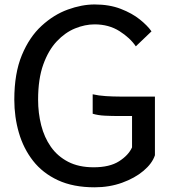

<svg xmlns="http://www.w3.org/2000/svg" viewBox="-20 -804 772 839"><path d="M393.5 14.5Q300 14.5 233.2 -16.5Q166.5 -47.5 124.5 -101.2Q82.5 -155 62.5 -224Q42.5 -293 42.5 -368.5Q42.5 -483.5 75.5 -563Q108.5 -642.5 161.8 -691.2Q215 -740 276.2 -762.2Q337.5 -784.5 393.5 -784.5Q458 -784.5 507.8 -765.2Q557.5 -746 591.2 -718.8Q625 -691.5 642 -667L573.5 -601.5Q548.5 -638.5 502 -668Q455.5 -697.5 393.5 -697.5Q351.5 -697.5 308 -679.8Q264.5 -662 228 -623.2Q191.5 -584.5 169 -521.8Q146.5 -459 146.5 -368.5Q146.5 -310 160 -256.8Q173.5 -203.5 202.5 -162.2Q231.5 -121 277.8 -97Q324 -73 389 -73Q459 -73 500.2 -99.2Q541.5 -125.5 557 -160V-297H499Q468.5 -297 438.2 -298.5Q408 -300 385 -307V-392Q411 -386 442.8 -384Q474.5 -382 503 -382H657V-125.5Q645 -89.5 607 -57.5Q569 -25.5 513.5 -5.5Q458 14.5 393.5 14.5Z"/></svg>

Font: Junction Medium
Style: Regular
Weight: 500
Designer: Caroline Hadilaksono
Foundry: Caroline Hadilaksono, Tyler Finck, The League of Moveable Type
Version: Version 2.000; ttfautohint (v1.8.3)